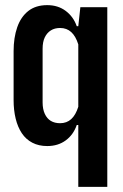

<svg xmlns="http://www.w3.org/2000/svg" viewBox="-20 -561 480 748"><path d="M285 167V-74H279Q266 -36 236 -14Q206 8 164 8Q131 8 106 -5Q81 -18 65 -42Q49 -66 41 -99Q33 -132 33 -171V-362Q33 -414 47 -454.5Q61 -495 90 -518Q119 -541 164 -541Q206 -541 236 -518.5Q266 -496 279 -459H285L293 -533H398V167ZM214 -81Q240 -81 257.5 -97Q275 -113 285 -145V-388Q275 -420 257.5 -436Q240 -452 214 -452Q193 -452 178 -442.5Q163 -433 154.5 -415.5Q146 -398 146 -371V-162Q146 -136 154.5 -117.5Q163 -99 178 -90Q193 -81 214 -81Z"/></svg>

Font: Hubot Sans Condensed SemiBold
Style: Regular
Weight: 600
Width: 3
Designer: Deni Anggara
Foundry: GitHub, Inc., Subsidiary of Microsoft Corporation
Version: Version 2.000